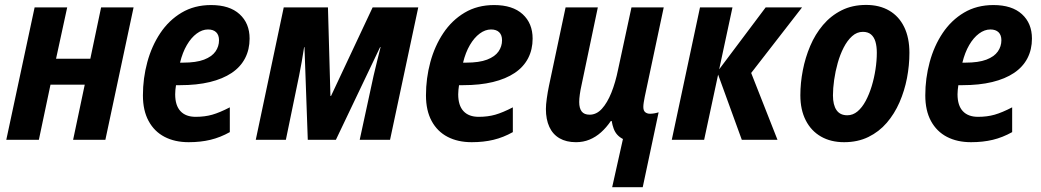

<svg xmlns="http://www.w3.org/2000/svg" viewBox="-20 -576 4289 791"><path d="M5.9 0 122.6 -545.4H256.8L210.9 -334H352.1L396.5 -545.4H530.3L414.1 0H281.2L329.1 -227.1H188L140.1 0Z M757.3 9.8Q700.2 9.8 658 -12.2Q615.7 -34.2 592.3 -77.4Q568.8 -120.6 568.8 -183.1Q568.8 -253.4 586.9 -320.1Q605 -386.7 640.4 -439.7Q675.8 -492.7 728.3 -523.9Q780.8 -555.2 849.6 -555.2Q925.8 -555.2 967 -517.6Q1008.3 -480 1008.3 -417Q1008.3 -372.1 989.7 -336.2Q971.2 -300.3 934.6 -275.6Q897.9 -251 844.5 -238Q791 -225.1 721.7 -225.1H705.1Q703.6 -215.3 702.6 -206.1Q701.7 -196.8 701.7 -187.5Q701.7 -141.6 723.4 -118.2Q745.1 -94.7 786.1 -94.7Q823.7 -94.7 854.5 -103.5Q885.3 -112.3 926.8 -133.8V-31.7Q887.7 -9.8 846.9 0Q806.2 9.8 757.3 9.8ZM721.7 -317.9H734.4Q788.1 -317.9 820.6 -330.3Q853 -342.8 867.7 -363.8Q882.3 -384.8 882.3 -410.2Q882.3 -431.6 870.6 -443.1Q858.9 -454.6 836.9 -454.6Q813 -454.6 790.3 -437.7Q767.6 -420.9 749.8 -390.4Q731.9 -359.9 721.7 -317.9Z M1033.7 0 1148.9 -545.4H1331.1L1341.3 -180.7H1343.8L1515.1 -545.4H1703.1L1586.9 0H1461.9L1519 -263.7Q1526.9 -296.4 1534.2 -326.9Q1541.5 -357.4 1547.9 -381.8H1545.9L1363.8 0H1248L1234.4 -381.8H1232.9Q1228 -349.6 1223.1 -321.8Q1218.3 -293.9 1212.4 -265.1L1157.7 0Z M1923.3 9.8Q1866.2 9.8 1824 -12.2Q1781.7 -34.2 1758.3 -77.4Q1734.9 -120.6 1734.9 -183.1Q1734.9 -253.4 1752.9 -320.1Q1771 -386.7 1806.4 -439.7Q1841.8 -492.7 1894.3 -523.9Q1946.8 -555.2 2015.6 -555.2Q2091.8 -555.2 2133.1 -517.6Q2174.3 -480 2174.3 -417Q2174.3 -372.1 2155.8 -336.2Q2137.2 -300.3 2100.6 -275.6Q2064 -251 2010.5 -238Q1957 -225.1 1887.7 -225.1H1871.1Q1869.6 -215.3 1868.7 -206.1Q1867.7 -196.8 1867.7 -187.5Q1867.7 -141.6 1889.4 -118.2Q1911.1 -94.7 1952.1 -94.7Q1989.7 -94.7 2020.5 -103.5Q2051.3 -112.3 2092.8 -133.8V-31.7Q2053.7 -9.8 2012.9 0Q1972.2 9.8 1923.3 9.8ZM1887.7 -317.9H1900.4Q1954.1 -317.9 1986.6 -330.3Q2019 -342.8 2033.7 -363.8Q2048.3 -384.8 2048.3 -410.2Q2048.3 -431.6 2036.6 -443.1Q2024.9 -454.6 2002.9 -454.6Q1979 -454.6 1956.3 -437.7Q1933.6 -420.9 1915.8 -390.4Q1897.9 -359.9 1887.7 -317.9Z M2502 195.3 2546.4 -3.4Q2532.7 -10.3 2523.2 -20.8Q2513.7 -31.2 2508.3 -45.7Q2502.9 -60.1 2500 -77.6H2496.6Q2478 -50.3 2456.1 -30.8Q2434.1 -11.2 2408.4 -0.7Q2382.8 9.8 2353 9.8Q2313 9.8 2285.2 -6.3Q2257.3 -22.5 2243.2 -53.2Q2229 -84 2229 -127Q2229 -144.5 2232.7 -170.7Q2236.3 -196.8 2241.7 -222.7L2310.1 -545.4H2442.9L2375.5 -224.1Q2371.1 -204.6 2368.7 -187Q2366.2 -169.4 2366.2 -155.8Q2366.2 -129.9 2376.5 -116.7Q2386.7 -103.5 2409.2 -103.5Q2437.5 -103.5 2459.7 -127.9Q2481.9 -152.3 2498.8 -194.3Q2515.6 -236.3 2526.4 -289.6L2581.5 -545.4H2714.4L2636.2 -177.2Q2633.8 -165 2632.1 -154.3Q2630.4 -143.6 2630.4 -135.3Q2630.4 -120.1 2638.2 -113.8Q2646 -107.4 2657.7 -107.4Q2666 -107.4 2675 -108.9Q2684.1 -110.4 2693.4 -113.3L2627.9 195.3Z M2747.6 0 2863.8 -545.4H2997.6L2942.9 -290.5L3134.3 -545.4H3284.2L3074.7 -275.4L3183.1 0H3036.1L2938.5 -268.6L2880.9 0Z M3457.5 9.8Q3402.8 9.8 3362.3 -13.4Q3321.8 -36.6 3299.6 -80.1Q3277.3 -123.5 3277.3 -183.6Q3277.3 -233.9 3287.4 -286.1Q3297.4 -338.4 3317.9 -386.7Q3338.4 -435.1 3370.6 -473.1Q3402.8 -511.2 3447 -533.4Q3491.2 -555.7 3548.3 -555.7Q3603.5 -555.7 3643.6 -532.2Q3683.6 -508.8 3705.1 -464.6Q3726.6 -420.4 3726.6 -358.4Q3726.6 -306.6 3716.6 -254.4Q3706.5 -202.1 3685.8 -154.5Q3665 -106.9 3633.3 -70.1Q3601.6 -33.2 3557.6 -11.7Q3513.7 9.8 3457.5 9.8ZM3470.7 -101.1Q3493.7 -101.1 3512.7 -116.9Q3531.7 -132.8 3546.4 -160.2Q3561 -187.5 3571.3 -221.2Q3581.5 -254.9 3586.9 -290.5Q3592.3 -326.2 3592.3 -358.9Q3592.3 -384.8 3586.7 -404.1Q3581.1 -423.3 3568.4 -434.1Q3555.7 -444.8 3534.7 -444.8Q3510.3 -444.8 3490.5 -427Q3470.7 -409.2 3455.8 -380.1Q3440.9 -351.1 3431.2 -316.4Q3421.4 -281.7 3416.5 -246.8Q3411.6 -211.9 3411.6 -183.1Q3411.6 -143.6 3426.3 -122.3Q3440.9 -101.1 3470.7 -101.1Z M3980.5 9.8Q3923.3 9.8 3881.1 -12.2Q3838.9 -34.2 3815.4 -77.4Q3792 -120.6 3792 -183.1Q3792 -253.4 3810.1 -320.1Q3828.1 -386.7 3863.5 -439.7Q3898.9 -492.7 3951.4 -523.9Q4003.9 -555.2 4072.8 -555.2Q4148.9 -555.2 4190.2 -517.6Q4231.4 -480 4231.4 -417Q4231.4 -372.1 4212.9 -336.2Q4194.3 -300.3 4157.7 -275.6Q4121.1 -251 4067.6 -238Q4014.2 -225.1 3944.8 -225.1H3928.2Q3926.8 -215.3 3925.8 -206.1Q3924.8 -196.8 3924.8 -187.5Q3924.8 -141.6 3946.5 -118.2Q3968.3 -94.7 4009.3 -94.7Q4046.9 -94.7 4077.6 -103.5Q4108.4 -112.3 4149.9 -133.8V-31.7Q4110.8 -9.8 4070.1 0Q4029.3 9.8 3980.5 9.8ZM3944.8 -317.9H3957.5Q4011.2 -317.9 4043.7 -330.3Q4076.2 -342.8 4090.8 -363.8Q4105.5 -384.8 4105.5 -410.2Q4105.5 -431.6 4093.8 -443.1Q4082 -454.6 4060.1 -454.6Q4036.1 -454.6 4013.4 -437.7Q3990.7 -420.9 3972.9 -390.4Q3955.1 -359.9 3944.8 -317.9Z"/></svg>

Font: Open Sans SemiCondensed
Style: Bold Italic
Weight: 700
Width: 4
Italic angle: -12°
Designer: Monotype Design Team
Foundry: Monotype Imaging Inc.
Version: Version 3.003